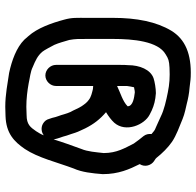

<svg xmlns="http://www.w3.org/2000/svg" viewBox="-28 -702 762 747"><g transform="rotate(90 353.5 -329.0)"><path d="M619 -491C632.3 -511.7 623.4 -536.4 607 -547L598 -553L594 -557C577.9 -577.7 554.2 -601.7 532.5 -616.5C506.9 -634 472.9 -645.5 443 -658C433 -662 422.3 -665.3 411 -668L385 -674C366.6 -678.9 343.1 -683.6 322 -685C304.5 -686.5 296 -688.8 279 -689.5C190.3 -692.9 132.9 -667.9 100 -614C65.2 -556.1 50 -479.7 50 -387V-290C50 -244.9 48.3 -228.2 57 -197C70.3 -147.3 90 -92.5 121 -58L135 -42C165.3 -11.7 215.4 6.6 264 17C305.4 22.9 348.3 32 396 32C403.3 32 415.3 31.7 432 31C499.8 28.7 531.5 -2.6 560 -44C594.7 -96 612 -170 636 -234C650.3 -265.4 654.8 -305.4 658 -347C658 -408.9 639 -451 619 -491ZM274 -124C296 -124 315 -143.4 315 -165V-310C319 -309.3 323 -309 327 -309C341.9 -305.3 357.6 -302.1 369 -293C379.7 -285.4 385.5 -277.1 393.5 -265.5C401.5 -253.9 409.5 -232.4 416 -222C420 -214.1 422 -205.9 425 -197C429.2 -180.3 435.4 -169.1 439 -151L443 -139C445.7 -128.3 452 -120.2 462 -114.5C477.2 -105.9 496 -108.8 507 -118C503.5 -107.6 496.4 -96.5 491 -88C475.7 -66.1 465.3 -51 428 -51C413.3 -50.3 402.7 -50 396 -50C364.7 -50 333.6 -53.8 305 -59C282.8 -64.1 259.5 -65.7 241 -75C216.4 -85.2 197.7 -93.6 182 -112C176.9 -117.1 158.2 -152.6 155 -159C147 -177.1 142.5 -195.9 136 -217C131.5 -241.8 132 -252.8 132 -290V-387C132 -465.2 140.7 -562.7 192 -592C209.1 -602.7 216 -605.5 244 -607C281.5 -608.8 307.1 -607 339.5 -600.5C372 -594 407.9 -586.1 434 -573L456 -563C462.7 -560.3 469.3 -557.3 476 -554C489.6 -548.9 489.8 -546.8 502 -537C500.7 -525 503.3 -514.7 510 -506C517.7 -496.7 531.5 -479.2 539 -468C555.9 -434.2 576 -402.3 576 -351C572.6 -320.5 570.3 -288 560 -264C549.2 -234.3 531.7 -186.5 523 -156C522.3 -158 522 -159.7 522 -161L519 -172C516.3 -180.7 514 -187.7 512 -193L508 -207C503.7 -218.4 500.8 -228.6 497 -240C491.5 -256.6 487 -262.2 480 -279C463.2 -312.6 444.2 -336.7 417 -360C432 -369 447.7 -380.6 458 -392C497.5 -436.8 466.1 -510 426 -530L410 -538C389.9 -546.9 370.8 -552.1 343 -554C324.8 -554 298.5 -549.5 285 -545C251.4 -533.3 234 -491.1 234 -446C233.3 -438.7 233 -429 233 -417V-165C233 -143.4 252 -124 274 -124ZM315 -403V-441C316.6 -452.1 317.5 -457.8 320 -469C322 -469.7 324 -470 326 -470C331.3 -471.3 336 -472 340 -472C358.6 -469.7 394 -465.4 394 -444C374.5 -424.5 340.3 -415.6 315 -403Z"/></g></svg>

Font: HoneyBee
Style: Bd
Weight: 700
Foundry: Cannot Into Space Fonts
Version: Version 0.89